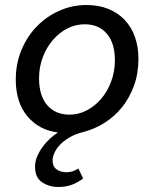

<svg xmlns="http://www.w3.org/2000/svg" viewBox="-20 -521 640 767"><path d="M214 226Q176 226 148 207Q120 188 120 146Q120 124 128.5 104Q137 84 150 66Q163 48 179 33.5Q195 19 211 8Q136 -1 89.5 -56.5Q43 -112 43 -203Q43 -267 66 -322Q89 -377 128 -416.5Q167 -456 218 -478.5Q269 -501 325 -501Q374 -501 412.5 -485.5Q451 -470 478 -441.5Q505 -413 519 -373.5Q533 -334 533 -286Q533 -227 515 -178Q497 -129 467 -92Q437 -55 397 -30Q357 -5 314 6Q281 14 257.5 28Q234 42 219 58Q204 74 197 90.5Q190 107 190 120Q190 144 206 155.5Q222 167 245 167Q259 167 270 163.5Q281 160 293 152L312 192Q293 207 268.5 216.5Q244 226 214 226ZM258 -63Q294 -63 326.5 -80Q359 -97 384 -126Q409 -155 424 -195Q439 -235 439 -281Q439 -348 407 -386Q375 -424 318 -424Q282 -424 249.5 -407.5Q217 -391 191.5 -361.5Q166 -332 151 -292.5Q136 -253 136 -208Q136 -139 168.5 -101Q201 -63 258 -63Z"/></svg>

Font: Source Code Pro Medium
Style: Italic
Weight: 500
Italic angle: -11°
Monospace: yes
Designer: Paul D. Hunt, Teo Tuominen
Foundry: Adobe Systems Incorporated
Version: Version 1.050;PS 1.000;hotconv 16.6.51;makeotf.lib2.5.65220